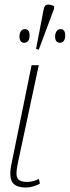

<svg xmlns="http://www.w3.org/2000/svg" viewBox="-20 -827 311 857"><path d="M96 10Q50 10 34.5 -14.5Q19 -39 32 -99L121 -536H153L59 -96Q54 -72 53.5 -54Q53 -36 63 -25.5Q73 -15 101 -15Q110 -15 123.5 -17.5Q137 -20 154 -28L158 -7Q145 0 128.5 5Q112 10 96 10ZM153 -605 141 -609 175 -786Q179 -805 192 -806.5Q205 -808 222 -799L221 -787ZM248 -636Q226 -636 226 -664Q226 -678 232.5 -687.5Q239 -697 250 -697Q271 -697 271 -669Q271 -650 263.5 -643Q256 -636 248 -636ZM89 -636Q67 -636 67 -664Q67 -678 73 -687.5Q79 -697 91 -697Q112 -697 112 -669Q112 -650 104.5 -643Q97 -636 89 -636Z"/></svg>

Font: Noto Serif ExtraCondensed Thin
Style: Italic
Weight: 100
Width: 2
Italic angle: -12°
Designer: Monotype Design Team
Foundry: Monotype Imaging Inc.
Version: Version 2.013